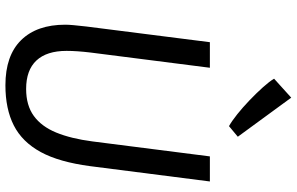

<svg xmlns="http://www.w3.org/2000/svg" viewBox="-213 -874 1095 709"><g transform="rotate(90 334.5 -519.5)"><path d="M294.9 8Q185.2 8 128.2 -50Q71.2 -108 71.2 -212.9Q71.2 -224.6 72.8 -242.6Q74.5 -260.6 77.8 -290.3L135.8 -747H230.2L173.9 -305.5Q170.9 -280.5 169.4 -258.4Q167.9 -236.3 167.9 -217.9Q167.9 -144.4 203.5 -106.4Q239.1 -68.5 308.4 -68.5Q369 -68.5 408 -96.8Q447.1 -125.1 469.5 -179.6Q491.9 -234.2 502.2 -313.3L557.5 -747H650.1L593.5 -304.5Q586 -248.1 573.1 -202.5Q560.2 -156.9 541.6 -122.7Q504.2 -54 443.2 -23Q382.3 8 294.9 8ZM484.9 -850.2 445.8 -817.6Q427.5 -827.7 401.9 -848.1Q376.4 -868.5 350 -893.8Q323.7 -919.1 302.2 -943Q280.7 -967 270.6 -984.1L340.6 -1047.4Z"/></g></svg>

Font: Merriweather Sans Variable Regular
Style: Italic
Weight: 300
Italic angle: -8°
Designer: Eben Sorkin
Foundry: Eben Sorkin
Version: Version 2.001